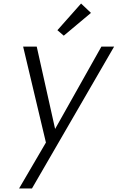

<svg xmlns="http://www.w3.org/2000/svg" viewBox="-20 -810 666 1087"><path d="M626 -546 161 257H88L240 -3L111 -546H188L292 -80L554 -546ZM305 -639 439 -790 495 -737 341 -608Z"/></svg>

Font: Fz Poppins Light
Style: Italic
Weight: 300
Italic angle: -10°
Designer: Ninad Kale (Devanagari), Jonny Pinhorn (Latin)
Foundry: Indian Type Foundry
Version: Vit hóa bi Vntype.Com & FontZin.Com